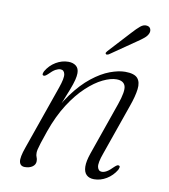

<svg xmlns="http://www.w3.org/2000/svg" viewBox="-77 -732 708 806"><g transform="rotate(10 276.5 -329.0)"><path d="M92 -384Q88 -386 88.8 -390.8Q89.5 -395.5 92.5 -402Q108 -428.5 133.5 -443.8Q159 -459 186.5 -459Q206.5 -459 219.2 -449Q232 -439 232 -418Q232 -406 227.8 -389Q223.5 -372 213.2 -345Q203 -318 185.2 -274.8Q167.5 -231.5 140 -167L145.5 -195.5Q175.5 -269.5 212.8 -320Q250 -370.5 289 -401.2Q328 -432 364.2 -445.5Q400.5 -459 428.5 -459Q467.5 -459 481.8 -442.8Q496 -426.5 492.2 -395.8Q488.5 -365 472.5 -320.5L397 -105Q381.5 -62.5 385.5 -45.5Q389.5 -28.5 404.5 -28.5Q414 -28.5 425.2 -35Q436.5 -41.5 452.5 -58Q459 -64 463.2 -66.2Q467.5 -68.5 471.5 -66.5Q475.5 -65 474.8 -60Q474 -55 471 -48.5Q455.5 -22.5 430.2 -7.2Q405 8 377.5 8Q356.5 8 344.8 -3.5Q333 -15 332.5 -38Q332 -61 344 -95.5L422.5 -320Q443 -378.5 435.8 -400Q428.5 -421.5 398 -421.5Q373.5 -421.5 340.8 -405.8Q308 -390 272.8 -357.2Q237.5 -324.5 205.2 -274.2Q173 -224 149 -156Q137 -121.5 131 -102.8Q125 -84 123 -74.8Q121 -65.5 121 -59.5Q121 -48 124.2 -41.5Q127.5 -35 127.5 -24.5Q127.5 -10 114.8 -1Q102 8 82.5 8Q63 8 59 -10.2Q55 -28.5 71 -73L166.5 -345.5Q181.5 -388 178 -405Q174.5 -422 159 -422Q150 -422 138.5 -415.8Q127 -409.5 111 -393Q104.5 -387 100.2 -384.8Q96 -382.5 92 -384ZM425 -624.5Q443 -644.5 456.8 -656Q470.5 -667.5 484.5 -665.5Q496 -664 500 -655.2Q504 -646.5 500.5 -636.5Q496 -624.5 484 -614.5Q472 -604.5 455.5 -593.5L347.5 -519Q344.5 -517.5 340.8 -516.8Q337 -516 335.5 -518.5Q332.5 -521 334.5 -524.5Q336.5 -528 339.5 -531.5Z"/></g></svg>

Font: Fraunces ExtraLight
Style: Italic
Weight: 250
Italic angle: -16°
Version: Version 1.000;[b76b70a41]